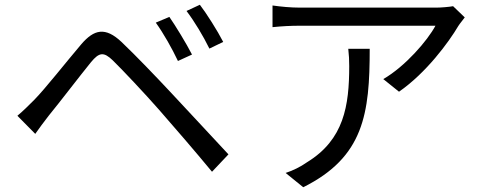

<svg xmlns="http://www.w3.org/2000/svg" viewBox="-20 -749 2040 806"><path d="M691 -678 634 -654C667 -608 702 -546 727 -493L786 -520C762 -567 716 -642 691 -678ZM819 -729 763 -703C797 -658 833 -598 859 -545L917 -573C893 -620 846 -694 819 -729ZM53 -263 128 -187C143 -208 165 -239 185 -264C231 -320 314 -429 362 -488C396 -529 415 -533 454 -495C496 -454 589 -355 647 -289C711 -216 799 -114 870 -28L939 -101C862 -183 762 -292 695 -363C636 -426 551 -515 490 -573C422 -637 375 -626 321 -563C258 -489 171 -378 124 -330C97 -303 79 -285 53 -263Z M1931 -676 1882 -723C1867 -720 1831 -717 1812 -717H1238C1201 -717 1159 -721 1124 -726V-635C1163 -639 1201 -641 1238 -641H1808C1775 -579 1681 -470 1589 -417L1655 -364C1769 -443 1864 -572 1904 -640C1911 -651 1924 -666 1931 -676ZM1532 -544H1442C1445 -518 1446 -496 1446 -472C1446 -305 1424 -163 1269 -68C1241 -48 1207 -32 1179 -23L1253 37C1508 -90 1532 -273 1532 -544Z"/></svg>

Font: Source Han Sans TC
Style: Regular
Weight: 400
Designer: Ryoko NISHIZUKA 西塚涼子 (kana, bopomofo & ideographs); Paul D. Hunt (Latin, Greek & Cyrillic); Sandoll Communications 산돌커뮤니
Foundry: Adobe
Version: Version 2.002;hotconv 1.0.116;makeotfexe 2.5.65601